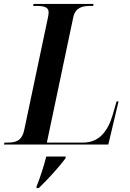

<svg xmlns="http://www.w3.org/2000/svg" viewBox="-47 -734 659 975"><path d="M-27 0H503L555 -219H545L525 -150C502 -72 459 -10 376 -10H191L325 -646C336 -696 371 -704 412 -704H426L428 -714H124L121 -704H136C174 -704 200 -699 200 -671C200 -664 198 -651 195 -638L76 -74C64 -17 31 -10 -8 -10H-24ZM139 212 138 221H150C192 181 255 112 285 71L287 61H188C175 111 159 162 139 212Z"/></svg>

Font: Noto Serif Display SemiCondensed SemiBold
Style: Italic
Weight: 600
Width: 4
Italic angle: -12°
Designer: Monotype Design Team
Foundry: Monotype Imaging Inc.
Version: Version 2.009